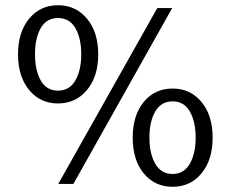

<svg xmlns="http://www.w3.org/2000/svg" viewBox="-20 -704 901 735"><path d="M202 -308Q134 -308 91.5 -359.5Q49 -411 49 -496Q49 -581 91.5 -632.5Q134 -684 202 -684Q270 -684 313 -632.5Q356 -581 356 -496Q356 -411 313 -359.5Q270 -308 202 -308ZM582 -673H639L261 0H203ZM202 -357Q246 -357 268.5 -396Q291 -435 291 -496Q291 -558 268.5 -596.5Q246 -635 202 -635Q158 -635 136 -596.5Q114 -558 114 -496Q114 -435 136 -396Q158 -357 202 -357ZM641 11Q572 11 530 -40.5Q488 -92 488 -177Q488 -262 530 -313.5Q572 -365 641 -365Q709 -365 751.5 -313.5Q794 -262 794 -177Q794 -92 751.5 -40.5Q709 11 641 11ZM641 -38Q684 -38 706.5 -77Q729 -116 729 -177Q729 -239 706.5 -277.5Q684 -316 641 -316Q597 -316 574.5 -277.5Q552 -239 552 -177Q552 -116 574.5 -77Q597 -38 641 -38Z"/></svg>

Font: Murecho
Style: Regular
Weight: 400
Designer: Neil Summerour
Foundry: Positype
Version: Version 1.010; ttfautohint (v1.8.3)